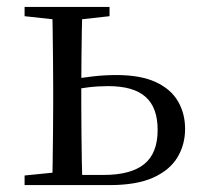

<svg xmlns="http://www.w3.org/2000/svg" viewBox="-20 -536 575 556"><path d="M174.7 0V-29.4H280Q358.8 -29.4 397.7 -60.8Q436.5 -92.3 436.5 -159.7Q436.5 -224.7 401.4 -255.6Q366.4 -286.6 293.8 -286.6Q264.2 -286.6 236.1 -283.2Q208 -279.8 178.9 -273.8V-304.8Q212.8 -310.5 247.6 -314.6Q282.3 -318.7 316.4 -318.7Q387 -318.7 430.9 -298.4Q474.7 -278.1 495.3 -242.8Q516 -207.5 516 -162.8Q516 -117.1 493.8 -80.3Q471.7 -43.4 423.7 -21.7Q375.7 0 297.3 0ZM131 0Q132 -24.4 132.5 -65.3Q133 -106.3 133.5 -150.3Q134 -194.3 134 -228.5V-288.3Q134 -321.7 133.5 -365.7Q133 -409.7 132.5 -450.7Q132 -491.8 131 -516H218.7Q217.7 -491.8 217 -450.7Q216.4 -409.7 215.9 -365.7Q215.4 -321.7 215.4 -287.5V-228.5Q215.4 -194.3 215.9 -150.3Q216.4 -106.3 217 -65.3Q217.7 -24.4 218.7 0ZM51.2 -489.1V-516H297.2V-489.1L191.6 -477.4H158.6ZM51.2 0V-27.8L158.6 -38.6H177.3V0Z"/></svg>

Font: Noto Serif JP
Style: Regular
Weight: 200
Designer: Ryoko NISHIZUKA 西塚涼子 (kana & ideographs); Frank Grießhammer (Latin, Greek & Cyrillic); Wenlong ZHANG 张文龙 (bopomofo); San
Foundry: Adobe
Version: Version 2.001;hotconv 1.1.0;makeotfexe 2.6.0